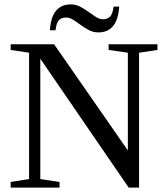

<svg xmlns="http://www.w3.org/2000/svg" viewBox="-20 -857 762 877"><path d="M564 -616.2 476.1 -628.9V-654.8H699.2V-628.9L615.2 -616.2V0H567.9L164.1 -588.9V-39.1L252 -25.9V0H28.8V-25.9L112.8 -39.1V-616.2L28.8 -628.9V-654.8H227.1L564 -169.9ZM429.2 -709Q405.8 -709 386 -719.5Q366.2 -730 348.6 -742.9Q331.1 -755.9 314.7 -766.4Q298.3 -776.9 282.2 -776.9Q266.6 -776.9 257.1 -771Q247.6 -765.1 242.2 -754.2Q236.8 -743.2 233.4 -718.8H208Q215.3 -836.9 303.2 -836.9Q326.7 -836.9 346.4 -826.4Q366.2 -815.9 384 -803Q401.9 -790 418.2 -779.5Q434.6 -769 450.2 -769Q471.2 -769 482.9 -781.2Q494.6 -793.5 499 -826.7H524.4Q517.1 -709 429.2 -709Z"/></svg>

Font: Liberation Serif
Style: Regular
Weight: 400
Designer: Steve Matteson
Foundry: Ascender Corporation
Version: Version 2.1.5